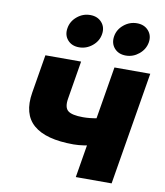

<svg xmlns="http://www.w3.org/2000/svg" viewBox="-84 -827 773 897"><g transform="rotate(10 302.0 -378.5)"><path d="M298.8 -148.4Q167.5 -148.4 108.9 -199Q50.3 -249.5 67.4 -353L97.7 -535.6H267.1L237.3 -355.5Q230 -312.5 248.8 -296.9Q267.6 -281.2 320.8 -281.2Q353.5 -281.2 388.7 -288.3Q423.8 -295.4 467.3 -309.6L445.3 -176.8Q430.7 -169.9 404.8 -163.3Q378.9 -156.7 350.3 -152.6Q321.8 -148.4 298.8 -148.4ZM336.4 0 425.3 -535.6H595.2L506.3 0ZM467.3 -599.6Q432.6 -599.6 412.8 -622.3Q393.1 -645 398.4 -678.7Q403.8 -711.9 431.4 -734.6Q459 -757.3 493.7 -757.3Q528.3 -757.3 548.3 -734.6Q568.4 -711.9 563 -678.7Q557.1 -645 529.5 -622.3Q502 -599.6 467.3 -599.6ZM245.6 -599.6Q210.9 -599.6 191.2 -622.3Q171.4 -645 177.2 -678.7Q182.6 -711.9 210 -734.6Q237.3 -757.3 272 -757.3Q306.6 -757.3 326.7 -734.6Q346.7 -711.9 341.3 -678.7Q335.9 -645 308.1 -622.3Q280.3 -599.6 245.6 -599.6Z"/></g></svg>

Font: Inter 20pt ExtraBold
Style: Italic
Weight: 800
Italic angle: -9.3988°
Version: Version 4.001;git-66647c0bb